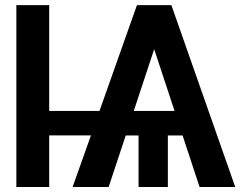

<svg xmlns="http://www.w3.org/2000/svg" viewBox="-20 -748 1003 768"><path d="M176.8 -727.5V-304.2H377.9L527.8 -727.5H665.5L920.9 0H778.3L710.4 -206.1H651.4V0H534.2V-206.1H482.9L414.6 0H270.5L343.8 -206.5H176.8V0H45.4V-727.5ZM515.1 -304.2H678.2L596.7 -551.3Z"/></svg>

Font: Inter Display Semi Bold
Style: Regular
Weight: 600
Designer: Rasmus Andersson
Foundry: rsms
Version: Version 4.000;git-37864ae